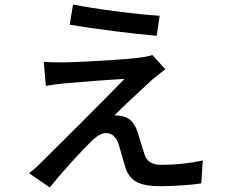

<svg xmlns="http://www.w3.org/2000/svg" viewBox="-20 -781 996 842"><path d="M300.3 -761.2Q376 -746.1 491.2 -731.2Q606.4 -716.3 680.2 -711.9L667 -624Q588.4 -630.9 477.5 -644.8Q366.7 -658.7 285.6 -672.9ZM705.1 -477.1Q691.4 -467.3 647.9 -432.1Q506.8 -301.8 481.9 -274.9Q502 -274.9 517.1 -271Q562 -263.2 583 -203.6Q586.4 -192.9 596.9 -157.7Q607.4 -122.6 612.8 -106.9Q625.5 -58.1 687 -58.1Q778.8 -58.1 869.1 -77.1L862.8 22.9Q834.5 28.3 778.1 32Q721.7 35.6 682.1 35.6Q617.7 35.6 581.8 18.3Q545.9 1 530.8 -43.9Q525.9 -58.6 515.1 -97.4Q504.4 -136.2 500 -148.9Q483.9 -197.3 444.8 -197.3Q416.5 -197.3 379.9 -160.6Q349.1 -130.9 293.9 -70.3Q238.8 -9.8 198.2 41L107.9 -21Q111.3 -24.4 122.3 -33.4Q133.3 -42.5 143.6 -51.8Q153.8 -61 163.1 -70.8Q207.5 -114.3 336.9 -243.7Q466.3 -373 525.9 -435.1Q433.1 -430.2 258.8 -415Q218.3 -411.1 181.2 -404.3L171.9 -509.8Q199.2 -507.3 257.3 -507.3Q337.9 -508.8 478.5 -518.1Q619.1 -527.3 647.9 -540Z"/></svg>

Font: Karasuma Gothic
Style: Regular
Weight: 500
Designer: Rasmus Andersson / Ryoko Nishizuka
Foundry: Genbu
Version: Version 1.00